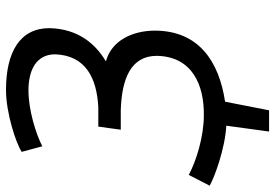

<svg xmlns="http://www.w3.org/2000/svg" viewBox="-158 -590 895 624"><g transform="rotate(-90 289.0 -278.5)"><path d="M509 -565C509 -661 431 -706 308 -706C234 -706 136 -674 107 -655L125 -588C166 -609 243 -633 307 -633C366 -633 424 -612 424 -546C420 -447 347 -411 252 -406H189L179 -333H242C343 -330 419 -301 419 -216C417 -100 323 -62 227 -63C155 -63 77 -88 32 -112L-3 -44C23 -29 117 6 192 10L173 149H242L270 6C403 -14 500 -81 501 -221C501 -300 465 -364 402 -381V-382C456 -414 507 -470 509 -565Z"/></g></svg>

Font: Cantarell
Style: Oblique
Weight: 400
Italic angle: -8°
Designer: Dave Crossland
Version: Version 0.024